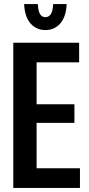

<svg xmlns="http://www.w3.org/2000/svg" viewBox="-20 -919 437 939"><path d="M45 0V-710H367V-614H159V-409H344V-318H159V-96H371V0ZM202 -772Q158 -772 129.5 -804Q101 -836 98 -899H165Q167 -863 176.5 -849Q186 -835 202 -835Q218 -835 228 -849Q238 -863 240 -899H306Q303 -836 274.5 -804Q246 -772 202 -772Z"/></svg>

Font: Special Gothic Condensed One
Style: Regular
Weight: 400
Designer: Alistair McCready
Foundry: Monolith
Version: Version 1.010; ttfautohint (v1.8.4.7-5d5b)